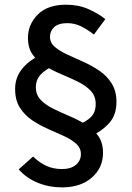

<svg xmlns="http://www.w3.org/2000/svg" viewBox="-20 -727 561 818"><path d="M244.1 71.3Q189 71.3 140.6 51.5Q92.3 31.7 59.6 -5.4L121.1 -60.1Q147 -34.7 176.5 -20.8Q206.1 -6.8 244.1 -6.8Q282.7 -6.8 303.7 -25.1Q324.7 -43.5 324.7 -70.3Q324.7 -96.7 304.4 -114.7Q284.2 -132.8 252.2 -147.5Q220.2 -162.1 184.6 -177.7Q148.9 -193.4 116.9 -214.8Q85 -236.3 64.7 -268.3Q44.4 -300.3 44.4 -348.1Q44.4 -398.9 76.7 -436.8Q108.9 -474.6 158.7 -494.6L208.5 -446.8Q173.3 -430.7 153.1 -409.2Q132.8 -387.7 132.8 -355Q132.8 -322.8 153.6 -301.3Q174.3 -279.8 206.8 -263.9Q239.3 -248 275.9 -232.4Q312.5 -216.8 345.2 -197Q377.9 -177.2 398.4 -148.2Q418.9 -119.1 418.9 -75.7Q418.9 -12.2 371.3 29.5Q323.7 71.3 244.1 71.3ZM364.3 -144.5 306.2 -192.4Q346.2 -207.5 366.9 -227.8Q387.7 -248 387.7 -284.2Q387.7 -317.9 366.7 -340.1Q345.7 -362.3 313 -378.4Q280.3 -394.5 243.4 -409.9Q206.5 -425.3 173.6 -444.8Q140.6 -464.4 119.9 -493.2Q99.1 -522 99.1 -565.4Q99.1 -623 140.9 -665Q182.6 -707 262.2 -707Q314 -707 356.7 -688.2Q399.4 -669.4 428.7 -645.5L379.9 -579.6Q355.5 -599.6 327.1 -614Q298.8 -628.4 267.1 -628.4Q228.5 -628.4 210.7 -611.3Q192.9 -594.2 192.9 -570.3Q192.9 -544.9 213.4 -527.3Q233.9 -509.8 266.1 -494.9Q298.3 -480 334.5 -463.9Q370.6 -447.8 403.1 -425.8Q435.5 -403.8 455.8 -371.6Q476.1 -339.4 476.1 -292.5Q476.1 -237.3 445.6 -203.1Q415 -168.9 364.3 -144.5Z"/></svg>

Font: Akatab SemiBold
Style: Regular
Weight: 600
Designer: SIL Global
Foundry: SIL Global
Version: Version 4.100